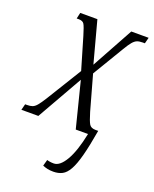

<svg xmlns="http://www.w3.org/2000/svg" viewBox="-159 -617 743 926"><g transform="rotate(20 212.0 -154.0)"><path d="M229 228Q212 228 198.5 225Q185 222 174 217L183 185Q188 187 197.5 188.5Q207 190 218 190Q249 190 277.5 141.5Q306 93 325 0H262L203 -234L70 0H-17L-9 -31H0Q17 -31 28 -35Q39 -39 50 -52Q61 -65 78 -92L190 -274L142 -437Q129 -481 121.5 -493Q114 -505 94 -505H83L90 -536H178L235 -323L352 -536H441L433 -505H422Q404 -505 393 -500.5Q382 -496 371 -483Q360 -470 344 -443L248 -283L298 -104Q311 -60 320 -45.5Q329 -31 352 -31H366Q352 51 338.5 102Q325 153 309.5 180.5Q294 208 274.5 218Q255 228 229 228Z"/></g></svg>

Font: Noto Serif ExtraCondensed Light
Style: Italic
Weight: 300
Width: 2
Italic angle: -12°
Designer: Monotype Design Team
Foundry: Monotype Imaging Inc.
Version: Version 2.014; ttfautohint (v1.8.4.7-5d5b)